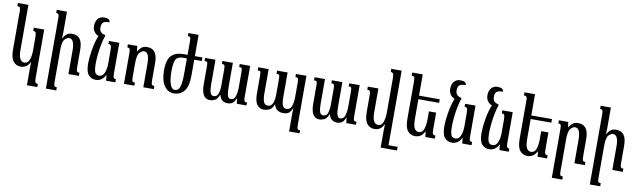

<svg xmlns="http://www.w3.org/2000/svg" viewBox="-50 -1463 7913 2383"><g transform="rotate(10 3906.5 -271.5)"><path d="M447 226H316V-3Q316 -17 316.5 -34.5Q317 -52 318 -65H314Q293 -22 263 -5Q233 12 198 12Q141 12 105 -32Q69 -76 69 -183V-659Q69 -700 60.5 -710.5Q52 -721 28 -721V-760H161V-198Q161 -115 180.5 -80Q200 -45 234 -45Q281 -45 298.5 -96.5Q316 -148 316 -216V-374Q316 -429 305.5 -441Q295 -453 276 -453V-492H407V118Q407 165 416.5 176Q426 187 447 187Z M891 -104Q891 -61 900 -50Q909 -39 931 -39V0H799V-299Q799 -442 730 -442Q705 -442 676 -411.5Q647 -381 647 -278V124Q647 168 655.5 177.5Q664 187 686 187V226H555V-659Q555 -700 546.5 -710.5Q538 -721 518 -721V-760H647V-495Q647 -478 645.5 -461Q644 -444 643 -426H647Q665 -459 690 -479.5Q715 -500 761 -500Q826 -500 858.5 -456.5Q891 -413 891 -318Z M1262 -69Q1249 -35 1217.5 -11.5Q1186 12 1147 12Q1087 12 1052 -29Q1017 -70 1017 -174Q1017 -239 1033.5 -342.5Q1050 -446 1084 -530Q1051 -542 1029.5 -572Q1008 -602 1008 -644Q1008 -700 1036.5 -734.5Q1065 -769 1117 -769Q1190 -769 1190 -721Q1126 -721 1108 -700Q1090 -679 1090 -636Q1090 -605 1106 -585Q1122 -565 1165 -555V-541Q1148 -495 1135.5 -430.5Q1123 -366 1116.5 -301.5Q1110 -237 1110 -189Q1110 -108 1125 -77Q1140 -46 1177 -46Q1220 -46 1241.5 -94.5Q1263 -143 1263 -216V-375Q1263 -431 1253 -443Q1243 -455 1223 -455V-492H1354V-108Q1354 -61 1363 -50Q1372 -39 1391 -39V0H1274L1266 -69Z M1835 -104Q1835 -61 1844 -50Q1853 -39 1875 -39V0H1743V-299Q1743 -442 1674 -442Q1649 -442 1620 -410.5Q1591 -379 1591 -276V-102Q1591 -58 1599.5 -48.5Q1608 -39 1630 -39V0H1499V-391Q1499 -432 1490.5 -442.5Q1482 -453 1462 -453V-492H1580L1588 -425H1590Q1609 -457 1634 -478.5Q1659 -500 1705 -500Q1770 -500 1802.5 -456.5Q1835 -413 1835 -318Z M2306 -243Q2306 -111 2258 -51Q2210 9 2125 9Q2052 9 2005.5 -59Q1959 -127 1959 -257Q1959 -380 2008.5 -435.5Q2058 -491 2164 -492H2214V-662Q2214 -703 2207 -713Q2200 -723 2177 -723V-760H2306V-492H2401V-447H2306ZM2213 -447H2167Q2097 -447 2074.5 -404.5Q2052 -362 2052 -258Q2052 -160 2072 -98Q2092 -36 2129 -36Q2181 -36 2197 -92Q2213 -148 2213 -243Z M2871 -455V-492H3003V-102Q3003 -60 3010.5 -48.5Q3018 -37 3043 -37V0H2921L2913 -68H2911Q2891 -20 2867.5 -3Q2844 14 2805 14Q2772 14 2743.5 -4Q2715 -22 2702 -72H2698Q2676 -14 2642.5 0Q2609 14 2584 14Q2532 14 2503.5 -29.5Q2475 -73 2475 -170V-398Q2475 -437 2469 -445Q2463 -453 2435 -453V-492H2566V-186Q2566 -118 2577 -81Q2588 -44 2621 -44Q2665 -44 2679 -89.5Q2693 -135 2693 -198V-390Q2693 -432 2686.5 -443.5Q2680 -455 2653 -455V-492H2785V-186Q2785 -108 2797.5 -76Q2810 -44 2835 -44Q2880 -44 2895 -94Q2910 -144 2910 -211V-388Q2910 -431 2904 -443Q2898 -455 2871 -455Z M3580 -453V-492H3712V123Q3712 166 3719.5 177.5Q3727 189 3752 189V226H3620V8Q3620 -11 3620.5 -30Q3621 -49 3622 -68H3620Q3600 -20 3576 -3Q3552 14 3505 14Q3468 14 3436.5 -4Q3405 -22 3392 -72H3388Q3366 -14 3329 0Q3292 14 3264 14Q3207 14 3176 -29.5Q3145 -73 3145 -170V-398Q3145 -437 3139 -445Q3133 -453 3105 -453V-492H3236V-186Q3236 -118 3250 -81Q3264 -44 3302 -44Q3348 -44 3365.5 -89.5Q3383 -135 3383 -198V-389Q3383 -431 3376.5 -442Q3370 -453 3342 -453V-492H3475V-186Q3475 -108 3489.5 -76Q3504 -44 3535 -44Q3587 -44 3603.5 -94Q3620 -144 3620 -211V-387Q3620 -430 3614 -441.5Q3608 -453 3580 -453Z M4251 -455V-492H4383V-102Q4383 -60 4390.5 -48.5Q4398 -37 4423 -37V0H4301L4293 -68H4291Q4271 -20 4247.5 -3Q4224 14 4185 14Q4152 14 4123.5 -4Q4095 -22 4082 -72H4078Q4056 -14 4022.5 0Q3989 14 3964 14Q3912 14 3883.5 -29.5Q3855 -73 3855 -170V-398Q3855 -437 3849 -445Q3843 -453 3815 -453V-492H3946V-186Q3946 -118 3957 -81Q3968 -44 4001 -44Q4045 -44 4059 -89.5Q4073 -135 4073 -198V-390Q4073 -432 4066.5 -443.5Q4060 -455 4033 -455V-492H4165V-186Q4165 -108 4177.5 -76Q4190 -44 4215 -44Q4260 -44 4275 -94Q4290 -144 4290 -211V-388Q4290 -431 4284 -443Q4278 -455 4251 -455Z M4774 226V12Q4774 -8 4775 -27Q4776 -46 4777 -65H4772Q4751 -22 4721 -5Q4691 12 4656 12Q4599 12 4563 -32Q4527 -76 4527 -183V-391Q4527 -432 4518.5 -442.5Q4510 -453 4486 -453V-492H4619V-198Q4619 -116 4638.5 -81Q4658 -46 4692 -46Q4739 -46 4756.5 -97Q4774 -148 4774 -216V-642Q4774 -697 4763.5 -709Q4753 -721 4734 -721V-760H4865V180H4980V226Z M5285 -65Q5264 -22 5233.5 -5Q5203 12 5168 12Q5111 12 5075 -32Q5039 -76 5039 -183V-659Q5039 -700 5030.5 -710.5Q5022 -721 4998 -721V-760H5131V-492H5392V-447H5131V-198Q5131 -115 5150.5 -80.5Q5170 -46 5204 -46Q5251 -46 5268.5 -97Q5286 -148 5286 -216V-321H5377V-108Q5377 -61 5386.5 -50Q5396 -39 5417 -39V0H5297L5290 -65Z M5751 -69Q5738 -35 5706.5 -11.5Q5675 12 5636 12Q5576 12 5541 -29Q5506 -70 5506 -174Q5506 -239 5522.5 -342.5Q5539 -446 5573 -530Q5540 -542 5518.5 -572Q5497 -602 5497 -644Q5497 -700 5525.5 -734.5Q5554 -769 5606 -769Q5679 -769 5679 -721Q5615 -721 5597 -700Q5579 -679 5579 -636Q5579 -605 5595 -585Q5611 -565 5654 -555V-541Q5637 -495 5624.5 -430.5Q5612 -366 5605.5 -301.5Q5599 -237 5599 -189Q5599 -108 5614 -77Q5629 -46 5666 -46Q5709 -46 5730.5 -94.5Q5752 -143 5752 -216V-375Q5752 -431 5742 -443Q5732 -455 5712 -455V-492H5843V-108Q5843 -61 5852 -50Q5861 -39 5880 -39V0H5763L5755 -69Z M6220 -69Q6207 -35 6175.5 -11.5Q6144 12 6105 12Q6045 12 6010 -29Q5975 -70 5975 -174Q5975 -239 5991.5 -342.5Q6008 -446 6042 -530Q6009 -542 5987.5 -572Q5966 -602 5966 -644Q5966 -700 5994.5 -734.5Q6023 -769 6075 -769Q6148 -769 6148 -721Q6084 -721 6066 -700Q6048 -679 6048 -636Q6048 -605 6064 -585Q6080 -565 6123 -555V-541Q6106 -495 6093.5 -430.5Q6081 -366 6074.5 -301.5Q6068 -237 6068 -189Q6068 -108 6083 -77Q6098 -46 6135 -46Q6178 -46 6199.5 -94.5Q6221 -143 6221 -216V-375Q6221 -431 6211 -443Q6201 -455 6181 -455V-492H6312V-108Q6312 -61 6321 -50Q6330 -39 6349 -39V0H6232L6224 -69Z M6700 -65Q6679 -22 6648.5 -5Q6618 12 6583 12Q6526 12 6490 -32Q6454 -76 6454 -183V-659Q6454 -700 6445.5 -710.5Q6437 -721 6413 -721V-760H6546V-492H6807V-447H6546V-198Q6546 -115 6565.5 -80.5Q6585 -46 6619 -46Q6666 -46 6683.5 -97Q6701 -148 6701 -216V-321H6792V-108Q6792 -61 6801.5 -50Q6811 -39 6832 -39V0H6712L6705 -65Z M7268 -104Q7268 -61 7276.5 -50Q7285 -39 7307 -39V0H7176V-299Q7176 -442 7107 -442Q7082 -442 7052.5 -410.5Q7023 -379 7023 -276V124Q7023 168 7031.5 177.5Q7040 187 7063 187V226H6931V-391Q6931 -432 6923 -442.5Q6915 -453 6894 -453V-492H7012L7021 -425H7022Q7041 -457 7066 -478.5Q7091 -500 7137 -500Q7202 -500 7235 -456.5Q7268 -413 7268 -318Z M7746 -104Q7746 -61 7755 -50Q7764 -39 7786 -39V0H7654V-299Q7654 -442 7585 -442Q7560 -442 7531 -411.5Q7502 -381 7502 -278V124Q7502 168 7510.5 177.5Q7519 187 7541 187V226H7410V-659Q7410 -700 7401.5 -710.5Q7393 -721 7373 -721V-760H7502V-495Q7502 -478 7500.5 -461Q7499 -444 7498 -426H7502Q7520 -459 7545 -479.5Q7570 -500 7616 -500Q7681 -500 7713.5 -456.5Q7746 -413 7746 -318Z"/></g></svg>

Font: Noto Serif Armenian Condensed Regular
Style: Regular
Weight: 400
Width: 3
Designer: Monotype Design Team
Foundry: Monotype Imaging Inc.
Version: Version 1.900